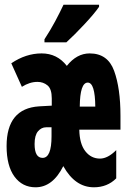

<svg xmlns="http://www.w3.org/2000/svg" viewBox="-20 -786 540 816"><path d="M131 10Q204 10 249 -80Q299 10 379 10Q436 10 474 -28V-148Q438 -112 405 -112Q367 -112 342.5 -143.5Q318 -175 317 -235H492V-294Q492 -411 465 -485Q438 -559 361 -559Q306 -559 264 -506Q223 -559 157 -559Q90 -559 28 -517L73 -417Q106 -438 139 -438Q164 -438 182 -423Q200 -408 200 -368V-337L146 -334Q8 -325 8 -165Q8 -81 41.5 -35.5Q75 10 131 10ZM319 -333Q320 -435 353 -435Q384 -435 385 -333ZM161 -115Q127 -115 127 -174Q127 -211 141.5 -228Q156 -245 176 -245H199V-207Q199 -115 161 -115ZM169 -606H262Q297 -638 339 -683Q381 -728 401 -757V-766H250Q234 -732 214.5 -695.5Q195 -659 169 -619Z"/></svg>

Font: Noto Sans Mono Condensed Extra
Style: Regular
Weight: 800
Width: 3
Designer: Monotype Design Team
Foundry: Monotype Imaging Inc.
Version: Version 1.900